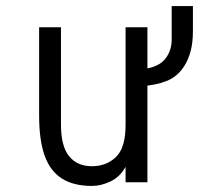

<svg xmlns="http://www.w3.org/2000/svg" viewBox="-20 -601 656 633"><path d="M283 12Q222 12 183.5 -12.8Q145 -37.5 127 -88.5Q109 -139.5 109 -219V-511H181V-191Q181 -119 207.8 -86Q234.5 -53 283 -53Q331 -53 362.5 -83.5Q394 -114 394 -189V-511H466V0H394V-51Q375.5 -17.5 344.2 -2.8Q313 12 283 12ZM446 -317V-372Q502.5 -379 524.2 -406.2Q546 -433.5 546 -470V-581H616V-498Q616 -460.5 608.5 -432.5Q601 -404.5 588 -384Q565.5 -348 528.8 -333.8Q492 -319.5 446 -317Z"/></svg>

Font: Overpass Mono Light Light
Style: Regular
Weight: 300
Monospace: yes
Version: Version 4.000